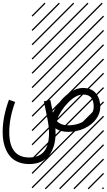

<svg xmlns="http://www.w3.org/2000/svg" viewBox="-238 -978 792 1424"><path d="M181.6 -83Q210 -48.8 267.6 -48.8Q348.1 -48.8 402.6 -92Q457 -135.3 457 -185.5Q457 -230 438.5 -253.4Q419.9 -276.9 377 -276.9Q327.1 -276.9 268.8 -218.5Q210.4 -160.2 181.6 -83ZM87.4 -226.6 135.3 -236.3 154.3 -142.6Q179.7 -191.4 213.4 -231.7Q247.1 -272 290.8 -298.8Q334.5 -325.7 377 -325.7Q441.9 -325.7 473.9 -284.9Q505.9 -244.1 505.9 -185.5Q505.9 -135.7 473.6 -93Q441.4 -50.3 386.2 -25.1Q331.1 0 267.6 0Q211.4 0 172.9 -25.9Q174.3 -8.3 174.3 9.3Q174.3 57.6 163.1 97.9Q151.9 138.2 129.2 170.4Q106.4 202.6 68.1 220.7Q29.8 238.8 -21 238.8Q-64 238.8 -98.4 225.6Q-132.8 212.4 -154.8 190.2Q-176.8 168 -191.4 137Q-206.1 106 -212.2 72.8Q-218.3 39.6 -218.3 2Q-218.3 -112.3 -171.4 -238.3L-125.5 -221.7Q-169.4 -103 -169.4 2Q-169.4 189.9 -21 189.9Q125.5 189.9 125.5 9.3Q125.5 -37.1 113.8 -96.7ZM526.9 410.6 533.7 417.5 525.4 425.8 518.6 418.9ZM526.9 304.7 533.7 311.5 419.4 425.8 412.6 418.9ZM526.9 198.7 533.7 205.6 313.5 425.8 306.6 418.9ZM526.9 92.3 533.7 99.1 207.5 425.8 200.7 418.9ZM526.9 -13.2 533.7 -6.3 101.6 425.8 94.7 418.9ZM526.9 -119.1 533.7 -112.3 3.4 418 -3.4 411.1ZM526.9 -225.6 533.7 -218.8 3.4 311.5 -3.4 304.7ZM526.9 -331.5 533.7 -324.7 3.4 205.6 -3.4 198.7ZM526.9 -438 533.7 -431.2 3.4 99.1 -3.4 92.3ZM526.9 -543.5 533.7 -536.6 3.4 -6.3 -3.4 -13.2ZM526.9 -649.4 533.7 -642.6 3.4 -112.3 -3.4 -119.1ZM526.9 -755.9 533.7 -749 3.4 -218.8 -3.4 -225.6ZM526.9 -861.8 533.7 -855 3.4 -324.7 -3.4 -331.5ZM516.6 -958 523.4 -951.2 3.4 -431.2 -3.4 -438ZM411.1 -958 418 -951.2 3.4 -536.6 -3.4 -543.5ZM305.2 -958 312 -951.2 3.4 -642.6 -3.4 -649.4ZM198.7 -958 205.6 -951.2 3.4 -749 -3.4 -755.9ZM92.3 -958 99.1 -951.2 3.4 -855 -3.4 -861.8Z"/></svg>

Font: AzarMehrMSRS2
Style: Regular
Weight: 1
Designer: Amin Abedi
Version: Version 1.00